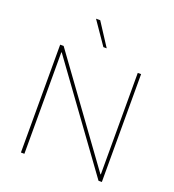

<svg xmlns="http://www.w3.org/2000/svg" viewBox="-167 -1089 1105 1217"><g transform="rotate(20 386.0 -480.0)"><path d="M659.2 -727.5V0H636.7L139.6 -684.6H136.7V0H113.3V-727.5H136.7L633.8 -43H636.7V-727.5ZM376 -806.6 270.5 -960H298.8L398.4 -806.6Z"/></g></svg>

Font: Inter Tight Thin
Style: Regular
Weight: 250
Designer: Rasmus Andersson
Foundry: rsms
Version: Version 3.004